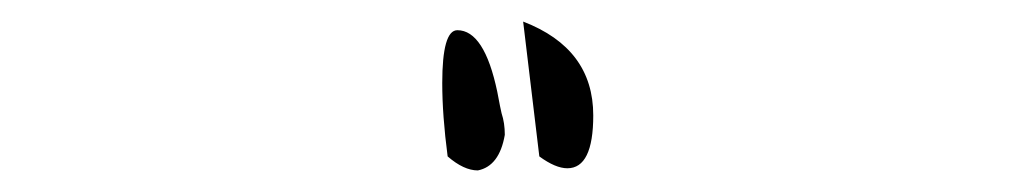

<svg xmlns="http://www.w3.org/2000/svg" viewBox="-20 -730 960 178"><path d="M506 -574Q495 -574 480 -585L465 -710Q530 -685 530 -623Q530 -574 506 -574ZM448 -605Q443 -576 423 -572Q410 -572 395 -585Q390 -623 390 -653Q390 -702 404 -702Q429 -702 441 -645Q444 -629 445 -625Q448 -616 448 -605Z"/></svg>

Font: cwTeXKai
Style: Medium
Weight: 500
Version: Version 1.17